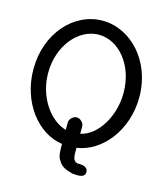

<svg xmlns="http://www.w3.org/2000/svg" viewBox="-105 -646 723 846"><g transform="rotate(15 257.0 -223.5)"><path d="M292 4C405 -12 502 -131 502 -283C502 -446 389 -567 259 -567C129 -567 19 -446 19 -283C19 -131 113 -12 226 4C226 31 226 63 237 75C253 108 286 112 302 118C313 118 362 129 362 96C362 69 329 69 313 69C292 63 292 42 292 15C292 15 292 15 292 9ZM86 -283C86 -408 167 -503 259 -503C352 -503 430 -408 430 -283C430 -174 368 -76 292 -60V-94C292 -110 275 -126 259 -126C243 -126 226 -110 226 -94V-60C150 -82 86 -174 86 -283Z"/></g></svg>

Font: GFS Philostratos
Style: Regular
Weight: 400
Designer: George D. Matthiopoulos
Foundry: George D. Matthiopoulos
Version: Version 1.000